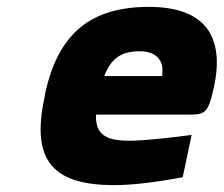

<svg xmlns="http://www.w3.org/2000/svg" viewBox="-20 -529 650 558"><path d="M602 -277C633 -422 577 -509 413 -509C247 -509 149 -435 111 -256L109 -244C70 -61 135 9 312 9C365 9 431 1 511 -14L537 -137C495 -131 402 -120 356 -120C286 -120 257 -139 259 -196H528C576 -196 585 -199 602 -277ZM283 -308C303 -360 333 -380 386 -380C437 -380 458 -351 451 -308Z"/></svg>

Font: LT Wave Mono Black
Style: Italic
Weight: 900
Designer: Daniel Lyons
Version: Version 2.5 (Glyphs App)